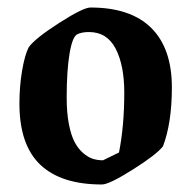

<svg xmlns="http://www.w3.org/2000/svg" viewBox="-20 -486 514 516"><path d="M253.9 9.8Q144 9.8 88.1 -43.5Q32.2 -96.7 32.2 -208Q32.2 -253.4 39.3 -295.7Q46.4 -337.9 57.1 -358.9Q74.2 -382.8 138.9 -424.3Q203.6 -465.8 223.1 -465.8Q331.1 -465.8 386.5 -410.9Q441.9 -356 441.9 -251Q441.9 -155.8 418 -92.8Q400.4 -70.3 336.9 -30.3Q273.4 9.8 253.9 9.8ZM256.8 -55.2 299.8 -76.2Q314 -147.9 314 -236.8Q314 -310.5 290.8 -355.2Q267.6 -399.9 219.2 -399.9Q199.7 -399.9 188 -394Q174.8 -388.2 167 -342.5Q159.2 -296.9 159.2 -223.1Q159.2 -183.6 165 -153.1Q170.9 -122.6 180.4 -104.5Q189.9 -86.4 203.1 -75Q216.3 -63.5 229.2 -59.3Q242.2 -55.2 256.8 -55.2Z"/></svg>

Font: Grenze SemiBold
Style: Regular
Weight: 600
Designer: Renata Polastri
Foundry: Omnibus-Type
Version: Version 1.002;PS 001.002;hotconv 1.0.88;makeotf.lib2.5.64775